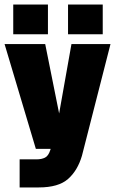

<svg xmlns="http://www.w3.org/2000/svg" viewBox="-20 -692 540 841"><path d="M38 -542V-672H190V-542ZM278 -542V-672H430V-542ZM0 -499H178L239 -195L293 -499H464L339 -10Q320 55 278 92Q236 129 150 129H66V6H140Q162 6 177 -1.5Q192 -9 200 -34L202 -40H137Z"/></svg>

Font: Teko Variable Light
Style: Regular
Weight: 300
Designer: Manushi Parikh, Jonny Pinhorn
Foundry: Indian Type Foundry
Version: Version 3.000